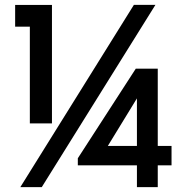

<svg xmlns="http://www.w3.org/2000/svg" viewBox="-20 -770 735 790"><path d="M543.4 0V-89.8H300.2V-118.8L538.7 -487.5H629.1V-169.6H685.8V-89.8H629.1V0ZM423.7 -169.6H543.4V-365.2ZM102.8 -262.3V-660.3H42.3V-749.8H193.8V-262.3ZM63.6 0 530.9 -750H619.5L151.8 0Z"/></svg>

Font: Spartan
Style: Bold
Weight: 700
Designer: Matt Bailey, Mirko Velimirovic
Foundry: Matt Bailey
Version: Version 1.005